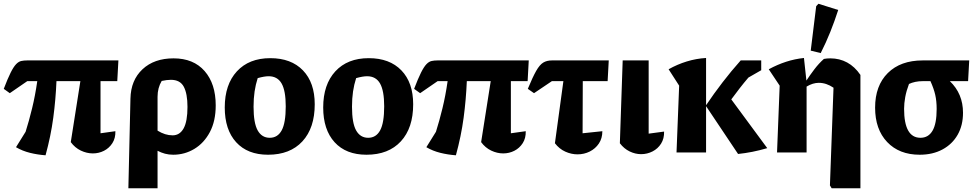

<svg xmlns="http://www.w3.org/2000/svg" viewBox="-30 -810 5189 1020"><path d="M212 15Q170 12 129.5 2Q89 -8 55 -28L106 -110Q124 -167 140.5 -234.5Q157 -302 168 -379H115L22 -315L-10 -338Q11 -393 26.5 -424Q42 -455 55.5 -469Q69 -483 83 -486Q97 -489 114 -489H599L593 -379H504V-102L583 -113Q584 -76 567 -49.5Q550 -23 522.5 -9Q495 5 463 5Q431 5 399.5 -10Q368 -25 346 -55L397 -379H270Q266 -282 253 -184.5Q240 -87 212 15Z M652 190 663 -286Q665 -384 727 -442Q789 -500 892 -500Q998 -500 1057 -432.5Q1116 -365 1116 -250Q1116 -167 1085 -108.5Q1054 -50 1002.5 -19Q951 12 890 12Q867 12 846.5 6.5Q826 1 807 -9V190ZM807 -296V-116Q847 -91 887 -91Q925 -91 945.5 -128Q966 -165 966 -242Q966 -312 946.5 -349Q927 -386 878 -386Q857 -386 829 -380Q807 -343 807 -296Z M1394 12Q1285 12 1224.5 -54.5Q1164 -121 1164 -239Q1164 -361 1228.5 -431Q1293 -501 1406 -501Q1517 -501 1579.5 -436Q1642 -371 1642 -256Q1642 -130 1576.5 -59Q1511 12 1394 12ZM1403 -78Q1445 -78 1466.5 -117.5Q1488 -157 1488 -245Q1488 -328 1466 -366.5Q1444 -405 1397 -405Q1375 -405 1339 -395Q1328 -361 1322.5 -324Q1317 -287 1317 -243Q1317 -156 1339 -117Q1361 -78 1403 -78Z M1917 12Q1808 12 1747.5 -54.5Q1687 -121 1687 -239Q1687 -361 1751.5 -431Q1816 -501 1929 -501Q2040 -501 2102.5 -436Q2165 -371 2165 -256Q2165 -130 2099.5 -59Q2034 12 1917 12ZM1926 -78Q1968 -78 1989.5 -117.5Q2011 -157 2011 -245Q2011 -328 1989 -366.5Q1967 -405 1920 -405Q1898 -405 1862 -395Q1851 -361 1845.5 -324Q1840 -287 1840 -243Q1840 -156 1862 -117Q1884 -78 1926 -78Z M2392 15Q2350 12 2309.5 2Q2269 -8 2235 -28L2286 -110Q2304 -167 2320.5 -234.5Q2337 -302 2348 -379H2295L2202 -315L2170 -338Q2191 -393 2206.5 -424Q2222 -455 2235.5 -469Q2249 -483 2263 -486Q2277 -489 2294 -489H2779L2773 -379H2684V-102L2763 -113Q2764 -76 2747 -49.5Q2730 -23 2702.5 -9Q2675 5 2643 5Q2611 5 2579.5 -10Q2548 -25 2526 -55L2577 -379H2450Q2446 -282 2433 -184.5Q2420 -87 2392 15Z M2807 -315 2774 -338Q2800 -401 2818.5 -433.5Q2837 -466 2856 -477.5Q2875 -489 2902 -489H3204L3198 -379H3066L3065 -102L3170 -113Q3170 -75 3151.5 -47.5Q3133 -20 3103 -5Q3073 10 3038 10Q3005 10 2973 -4.5Q2941 -19 2918 -49L2963 -379H2902Z M3263 -49 3278 -489H3416V-100L3498 -111Q3499 -74 3482 -47Q3465 -20 3436.5 -5.5Q3408 9 3376 9Q3345 9 3315 -5.5Q3285 -20 3263 -49Z M3564 0 3578 -355 3522 -442Q3568 -468 3618.5 -483.5Q3669 -499 3721 -502V-251Q3762 -312 3808.5 -372.5Q3855 -433 3905 -489H4014V-437L3946 -398Q3922 -370 3899.5 -341Q3877 -312 3855 -282L4046 -23Q4005 -11 3967 -3.5Q3929 4 3891 8L3721 -246V0Z M4098 0 4112 -355 4054 -442Q4100 -467 4146.5 -482Q4193 -497 4241 -502L4254 -382Q4273 -411 4296.5 -442Q4320 -473 4347 -497Q4363 -500 4381 -500Q4430 -500 4470.5 -478Q4511 -456 4541 -412V190H4388L4379 175L4398 -344Q4360 -370 4320 -370Q4288 -370 4255 -350V0ZM4330 -528 4277 -541 4306 -777 4318 -790 4423 -757Q4404 -698 4381 -640.5Q4358 -583 4330 -528Z M5086 -211Q5086 -144 5057.5 -94Q5029 -44 4977 -16Q4925 12 4856 12Q4747 12 4683 -55.5Q4619 -123 4619 -238Q4619 -355 4686.5 -422Q4754 -489 4872 -489H5119L5113 -379H5016Q5086 -312 5086 -211ZM4875 -379Q4851 -379 4832.5 -375Q4814 -371 4799 -364Q4785 -327 4779 -294Q4773 -261 4773 -232Q4773 -78 4860 -78Q4902 -78 4924 -115.5Q4946 -153 4946 -231Q4946 -273 4938.5 -306Q4931 -339 4913 -379Z"/></svg>

Font: Piazzolla
Style: Bold
Weight: 700
Designer: Juan Pablo del Peral
Foundry: Huerta Tipografica
Version: Version 1.330